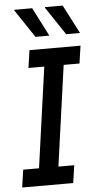

<svg xmlns="http://www.w3.org/2000/svg" viewBox="-60 -931 490 967"><g transform="rotate(-5 185.0 -447.5)"><path d="M354 -597H274L203 -89H283L270 0H12L25 -89H105L176 -597H96L109 -686H367ZM215 -750H145L50 -892L51 -895H141ZM370 -750H300L205 -892L206 -895H295Z"/></g></svg>

Font: Chivo
Style: Italic
Weight: 400
Italic angle: -8.05°
Designer: Hector Gatti
Foundry: Omnibus-Type
Version: Version 1.007